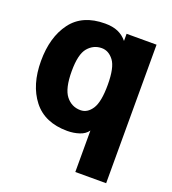

<svg xmlns="http://www.w3.org/2000/svg" viewBox="-121 -573 743 831"><g transform="rotate(20 250.0 -157.0)"><path d="M320 167V-24Q307 -5 281 3.5Q255 12 226 12Q122 12 69 -56Q16 -124 16 -234Q16 -344 67 -412.5Q118 -481 222 -481Q257 -481 281.5 -470.5Q306 -460 324 -438V-471H462V167ZM249 -92Q281 -92 302 -124.5Q323 -157 323 -235Q323 -315 300 -345.5Q277 -376 245 -376Q207 -376 181.5 -346Q156 -316 156 -238Q156 -158 182 -125Q208 -92 249 -92Z"/></g></svg>

Font: Inconsolata Black
Style: Regular
Weight: 900
Monospace: yes
Designer: Raph Levien, Cyreal, Brenton Simpson
Foundry: Raph Levien, Cyreal, Google
Version: Version 3.001; ttfautohint (v1.8.2.53-6de2)